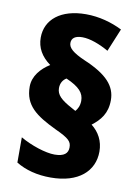

<svg xmlns="http://www.w3.org/2000/svg" viewBox="-87 -826 652 898"><g transform="rotate(10 238.5 -376.5)"><path d="M47 -388C47 -299 103 -259 201 -212C269 -181 280 -167 280 -140C280 -112 262 -95 216 -95C174 -95 103 -118 52 -148V-28C98 0 153 14 217 14C349 14 421 -52 421 -145C421 -195 399 -235 363 -263C402 -293 432 -328 432 -391C432 -458 388 -507 280 -553C220 -579 199 -599 199 -622C199 -646 217 -658 250 -658C287 -658 334 -640 376 -616L421 -725C371 -750 311 -767 248 -767C129 -767 58 -709 58 -623C58 -575 80 -536 124 -504C82 -478 47 -438 47 -388ZM183 -405C183 -430 195 -446 210 -455C274 -427 296 -401 296 -364C296 -341 287 -324 277 -313L259 -323C205 -352 183 -373 183 -405Z"/></g></svg>

Font: Noto Sans Gujarati UI SemiCondensed Black
Style: Regular
Weight: 900
Width: 4
Designer: Jelle Bosma - Monotype Design Team, Universal Thirst
Foundry: Monotype Imaging Inc.
Version: Version 2.106